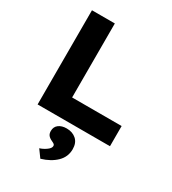

<svg xmlns="http://www.w3.org/2000/svg" viewBox="-233 -821 1108 1236"><g transform="rotate(30 321.0 -203.0)"><path d="M78 -700H248V-150H616V0H78ZM300 181Q300 173 294.5 168.5Q289 164 276 158Q256 149 246.5 137Q237 125 237 105Q237 74 259.5 57Q282 40 318 40Q362 40 390 65Q418 90 418 137Q418 194 377 234Q336 274 268 294L228 239Q252 232 276 215Q300 198 300 181Z"/></g></svg>

Font: Lexend Exa HM Xlight
Style: Bold
Weight: 700
Designer: Bonnie Shaver-Troup, Thomas Jockin, Octavio Pardo
Foundry: Lexend
Version: Version 1.091